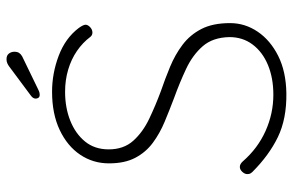

<svg xmlns="http://www.w3.org/2000/svg" viewBox="-175 -715 900 590"><g transform="rotate(-90 275.0 -420.0)"><path d="M283 10Q205 11 149 -16Q93 -43 41 -95Q39 -97 37 -100.5Q35 -104 35 -110Q35 -118 42 -125.5Q49 -133 57 -133Q66 -133 74 -124Q114 -78 167.5 -54Q221 -30 279 -30Q330 -30 370 -46.5Q410 -63 433 -93.5Q456 -124 456 -165Q455 -216 428 -247Q401 -278 358.5 -298Q316 -318 269 -335Q232 -349 196 -364Q160 -379 131 -400.5Q102 -422 85 -454.5Q68 -487 68 -535Q68 -584 94.5 -623.5Q121 -663 170.5 -686.5Q220 -710 288 -710Q345 -710 399 -689.5Q453 -669 484 -628Q494 -614 494 -607Q494 -600 486.5 -593Q479 -586 470 -586Q462 -586 457 -592Q439 -616 413.5 -633.5Q388 -651 356 -660.5Q324 -670 288 -670Q239 -670 199 -654Q159 -638 135 -608.5Q111 -579 111 -536Q111 -490 137.5 -460.5Q164 -431 205 -411.5Q246 -392 289 -376Q327 -363 364.5 -347.5Q402 -332 432.5 -309Q463 -286 481 -251Q499 -216 499 -163Q499 -117 472.5 -78Q446 -39 398 -15Q350 9 283 10ZM279 -748Q272 -748 269.5 -752Q267 -756 267 -760Q267 -765 269.5 -768.5Q272 -772 276 -775L366 -842Q370 -845 375.5 -847.5Q381 -850 388 -850Q400 -850 405.5 -842.5Q411 -835 411 -826Q411 -817 407.5 -811.5Q404 -806 397 -802L300 -755Q296 -753 290.5 -750.5Q285 -748 279 -748Z"/></g></svg>

Font: Quicksand Variable Light
Style: Regular
Weight: 300
Designer: Andrew Paglinawan
Foundry: Andrew Paglinawan
Version: Version 3.004